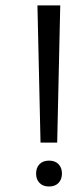

<svg xmlns="http://www.w3.org/2000/svg" viewBox="-20 -636 298 705"><path d="M190 -112.5H128.8L117.5 -616.2H201.2ZM112.5 1.2Q112.5 -20 125 -33.1Q137.5 -46.2 160 -46.2Q182.5 -46.2 195 -33.1Q207.5 -20 207.5 1.2Q207.5 22.5 195 35.6Q182.5 48.8 160 48.8Q137.5 48.8 125 35.6Q112.5 22.5 112.5 1.2Z"/></svg>

Font: Cambay
Style: Regular
Weight: 400
Designer: Pooja Saxena
Foundry: Pooja Saxena
Version: Version 1.181;PS 001.181;hotconv 1.0.70;makeotf.lib2.5.58329